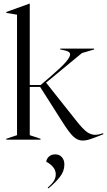

<svg xmlns="http://www.w3.org/2000/svg" viewBox="-20 -779 596 1071"><path d="M326 -102 204 -294H146V-25L206 -5V0H15V-5L75 -25V-697L15 -707V-712L145 -759H146V-305H207L265 -355Q321 -403 346 -431.5Q371 -460 371 -475Q371 -486 360 -491.5Q349 -497 327 -501L316 -503V-508H505V-503L437 -483L237 -318L406 -105Q444 -57 466 -42Q488 -27 511 -27Q529 -27 556 -36V-30L525 -18Q492 -5 475 0Q458 5 441 5Q414 5 390.5 -16Q367 -37 326 -102ZM291 193Q291 152 238 123Q240 106 253.5 94Q267 82 288 82Q311 82 325 97.5Q339 113 339 139Q339 176 314 208Q289 240 250 272L246 268Q270 247 280.5 230Q291 213 291 193Z"/></svg>

Font: Nyght Serif Light
Style: Regular
Weight: 300
Designer: Maksym Kobuzan
Version: Version 0.410